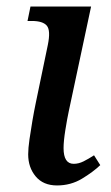

<svg xmlns="http://www.w3.org/2000/svg" viewBox="-20 -556 339 586"><path d="M154 10Q112 10 89 -17.5Q66 -45 66 -85Q66 -103 70 -131Q74 -159 79 -188Q84 -217 89 -241L126 -419Q135 -463 123 -477.5Q111 -492 77 -492H64L73 -536H258L190 -217Q185 -194 179.5 -159.5Q174 -125 174 -104Q174 -56 205 -56Q220 -56 235 -63.5Q250 -71 267 -82L286 -52Q264 -31 230 -10.5Q196 10 154 10Z"/></svg>

Font: Noto Serif SemiCondensed Medium
Style: Italic
Weight: 500
Width: 4
Italic angle: -12°
Designer: Monotype Design Team
Foundry: Monotype Imaging Inc.
Version: Version 2.013